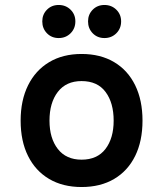

<svg xmlns="http://www.w3.org/2000/svg" viewBox="-20 -740 656 772"><path d="M308 12Q232.5 12 177.5 -20.5Q122.5 -53 92.8 -112.8Q63 -172.5 63 -255Q63 -336.5 92.8 -396.8Q122.5 -457 177.5 -490Q232.5 -523 308 -523Q384 -523 439 -490.2Q494 -457.5 523.5 -397.2Q553 -337 553 -255Q553 -173 523.5 -113Q494 -53 439 -20.5Q384 12 308 12ZM308 -98Q371 -98 404 -141Q437 -184 437 -255Q437 -326.5 404.5 -370.2Q372 -414 308 -414Q246 -414 212.5 -370.5Q179 -327 179 -255Q179 -184 212.5 -141Q246 -98 308 -98ZM216 -587Q187.5 -587 168.8 -606.2Q150 -625.5 150 -654Q150 -682 168.8 -701Q187.5 -720 216 -720Q244.5 -720 263.8 -701Q283 -682 283 -654Q283 -625.5 263.8 -606.2Q244.5 -587 216 -587ZM400 -587Q371.5 -587 352.8 -606.2Q334 -625.5 334 -654Q334 -682 352.8 -701Q371.5 -720 400 -720Q428.5 -720 447.8 -701Q467 -682 467 -654Q467 -625.5 447.8 -606.2Q428.5 -587 400 -587Z"/></svg>

Font: Overpass Mono
Style: Bold
Weight: 700
Monospace: yes
Designer: Delve Withrington, Dave Bailey
Foundry: Delve Fonts LLC
Version: Version 4.000